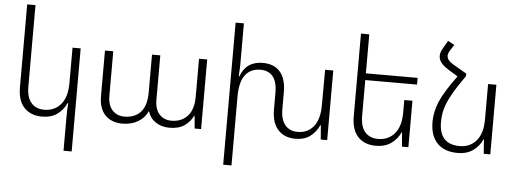

<svg xmlns="http://www.w3.org/2000/svg" viewBox="-58 -933 3593 1338"><g transform="rotate(5 1738.0 -264.0)"><path d="M423 234V-1Q423 -55 427 -99H422Q402 -52 359.5 -21Q317 10 253 10Q173 10 127.5 -38.5Q82 -87 82 -180V-760H140V-189Q140 -114 173 -76.5Q206 -39 264 -39Q336 -39 379.5 -90Q423 -141 423 -239V-487H480V234Z M650 -169V-487H708V-178Q708 -110 740 -75Q772 -40 825 -40Q897 -40 938 -85Q979 -130 979 -222V-487H1037V-178Q1037 -110 1069 -75Q1101 -40 1154 -40Q1223 -40 1265.5 -85.5Q1308 -131 1308 -222V-487H1365V0H1320L1312 -88H1309Q1289 -46 1249 -18Q1209 10 1144 10Q1089 10 1048.5 -16.5Q1008 -43 993 -91H990Q971 -46 924.5 -18Q878 10 815 10Q739 10 694.5 -35.5Q650 -81 650 -169Z M2247 -487V0H2202L2194 -99H2190Q2169 -51 2128.5 -20.5Q2088 10 2025 10Q1948 10 1903.5 -38.5Q1859 -87 1859 -180V-298Q1859 -374 1828.5 -411Q1798 -448 1742 -448Q1672 -448 1635 -398.5Q1598 -349 1598 -249V234H1540V-760H1598V-471Q1598 -448 1594 -388H1598Q1637 -497 1754 -497Q1832 -497 1874.5 -449Q1917 -401 1917 -307V-189Q1917 -114 1949 -76.5Q1981 -39 2036 -39Q2107 -39 2148 -90Q2189 -141 2189 -239L2190 -487Z M2475 -440V-189Q2475 -114 2508 -76.5Q2541 -39 2599 -39Q2671 -39 2714.5 -90Q2758 -141 2758 -239V-325H2815V0H2770L2762 -99H2759Q2738 -52 2695 -21Q2652 10 2588 10Q2508 10 2462.5 -38.5Q2417 -87 2417 -180V-760H2475V-487H2837V-440Z M3388 -487V0H3342L3335 -99H3331Q3311 -52 3267.5 -21Q3224 10 3161 10Q3067 10 3017 -42Q2967 -94 2967 -192Q2967 -261 2997 -332.5Q3027 -404 3113 -521L3041 -566Q2977 -606 2977 -653Q2977 -680 2997 -712L3026 -762L3072 -738L3047 -700Q3032 -678 3032 -659Q3032 -628 3076 -602L3172 -546V-529Q3114 -447 3082.5 -390.5Q3051 -334 3038.5 -289Q3026 -244 3026 -195Q3026 -39 3170 -39Q3242 -39 3286 -90Q3330 -141 3330 -239V-487Z"/></g></svg>

Font: Noto Sans Armenian Light
Style: Regular
Weight: 300
Designer: Monotype Design team
Foundry: Monotype Imaging Inc.
Version: Version 1.000